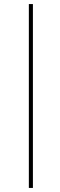

<svg xmlns="http://www.w3.org/2000/svg" viewBox="-20 -795 294 945"><path d="M122 130V-775H142V130Z"/></svg>

Font: Raleway Thin Thin
Style: Italic
Weight: 250
Italic angle: -12°
Version: Version 4.026